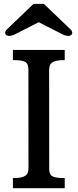

<svg xmlns="http://www.w3.org/2000/svg" viewBox="-20 -997 411 1017"><path d="M48.3 0H322.8V-53.7C249.5 -53.7 240.7 -67.9 240.7 -106.9L240.2 -625.5C240.2 -664.6 259.3 -678.7 322.8 -678.7V-732.4H48.3V-678.7C121.6 -678.7 130.4 -664.6 130.4 -625.5L130.9 -106.9C130.9 -67.9 111.8 -53.7 48.3 -53.7ZM59.6 -815.4 185.1 -879.4 310.5 -815.4C353.5 -793 375 -818.4 355.5 -839.4L212.4 -976.6H157.7L14.6 -839.4C-4.9 -818.4 16.6 -793 59.6 -815.4Z"/></svg>

Font: Arbutus Slab
Style: Regular
Weight: 400
Designer: Karolina Lach
Foundry: Karolina Lach
Version: Version 1.001